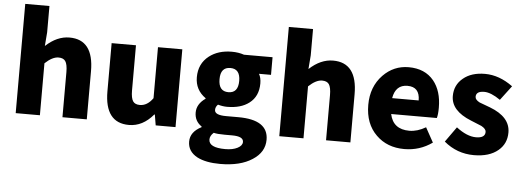

<svg xmlns="http://www.w3.org/2000/svg" viewBox="-60 -980 3812 1399"><g transform="rotate(5 1846.0 -280.0)"><path d="M72 -799H249V-607L241 -506Q324 -583 415 -583Q592 -583 592 -352V0H414V-330Q414 -387 398 -410Q383 -431 348 -431Q303 -431 249 -380V0H72Z M724 -217V-569H902V-239Q902 -182 918 -159Q933 -138 968 -138Q1022 -138 1063 -196V-569H1241V0H1096L1083 -78H1079Q1002 14 901 14Q724 14 724 -217Z M1419 206Q1349 168 1349 96Q1349 25 1430 -16V-21Q1378 -56 1378 -119Q1378 -181 1441 -225V-229Q1364 -283 1364 -376Q1364 -475 1437 -532Q1503 -583 1602 -583Q1652 -583 1692 -569H1901V-440H1813Q1829 -412 1829 -371Q1829 -276 1763 -226Q1703 -180 1602 -180Q1571 -180 1535 -190Q1517 -173 1517 -150Q1517 -112 1601 -112H1691Q1910 -112 1910 34Q1910 125 1823 181Q1735 239 1588 239Q1482 239 1419 206ZM1674 -376Q1674 -464 1602 -464Q1530 -464 1530 -376Q1530 -287 1602 -287Q1674 -287 1674 -376ZM1705 110Q1740 92 1740 65Q1740 24 1657 24H1603Q1547 24 1522 17Q1495 41 1495 68Q1495 128 1616 128Q1670 128 1705 110Z M2000 -799H2177V-607L2169 -506Q2252 -583 2343 -583Q2520 -583 2520 -352V0H2342V-330Q2342 -387 2326 -410Q2311 -431 2276 -431Q2231 -431 2177 -380V0H2000Z M2709 -65Q2626 -146 2626 -284Q2626 -417 2709 -503Q2787 -583 2896 -583Q3015 -583 3080 -504Q3140 -430 3140 -308Q3140 -258 3132 -232H2798Q2821 -122 2940 -122Q2999 -122 3060 -158L3119 -51Q3028 14 2915 14Q2789 14 2709 -65ZM2989 -348Q2989 -447 2899 -447Q2812 -447 2795 -348Z M3205 -66 3284 -177Q3362 -117 3428 -117Q3495 -117 3495 -162Q3495 -184 3460 -203Q3450 -208 3382 -235Q3234 -294 3234 -402Q3234 -483 3295 -533Q3355 -583 3454 -583Q3559 -583 3658 -510L3578 -404Q3509 -452 3460 -452Q3400 -452 3400 -411Q3400 -389 3433 -372Q3444 -367 3511 -343Q3661 -286 3661 -172Q3661 -90 3601 -40Q3537 14 3424 14Q3300 14 3205 -66Z"/></g></svg>

Font: KaiGen Gothic KR Heavy
Style: Heavy
Weight: 900
Designer: Ryoko NISHIZUKA  (kana & ideographs); Paul D. Hunt (Latin, Greek & Cyrillic); Wenlong ZHANG  (bopomofo); Sandoll Communi
Foundry: Adobe Systems Incorporated
Version: Version 1.002 March 28, 2018